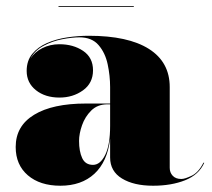

<svg xmlns="http://www.w3.org/2000/svg" viewBox="-20 -582 677 612"><path d="M166.5 -562.5H406.5V-560H166.5ZM254 -252H331V-304.5Q331 -340.5 323.2 -377Q315.5 -413.5 294.2 -438.2Q273 -463 233 -463Q210 -463 178.5 -457Q147 -451 118.8 -436Q90.5 -421 77 -395Q90 -416 114.8 -428.5Q139.5 -441 169.5 -441Q213.5 -441 245 -419.8Q276.5 -398.5 276.5 -358Q276.5 -317 244.5 -294Q212.5 -271 169.5 -271Q124 -271 94.5 -294.5Q65 -318 65 -356Q65 -388.5 82.8 -410.2Q100.5 -432 129.8 -444.8Q159 -457.5 194 -462.8Q229 -468 263 -468Q388.5 -468 454.8 -426Q521 -384 521 -304.5V-47Q521 -32 530.5 -21.8Q540 -11.5 558 -11.5Q569.5 -11.5 591.2 -22Q613 -32.5 628.5 -63.5L631 -63Q614 -25 570.2 -7.5Q526.5 10 468 10Q406.5 10 368.8 -13Q331 -36 331 -80V-139Q322 -66 280.8 -28Q239.5 10 172.5 10Q107.5 10 68.8 -23.2Q30 -56.5 30 -113.5Q30 -180.5 88.8 -216.2Q147.5 -252 254 -252ZM276.5 -56.5Q299.5 -56.5 315.2 -88Q331 -119.5 331 -180.5V-249.5H322.5Q291 -249.5 271 -229.8Q251 -210 241.5 -182.8Q232 -155.5 232 -133Q232 -99.5 242 -78Q252 -56.5 276.5 -56.5Z"/></svg>

Font: Bodoni* 72pt Fatface
Style: Regular
Weight: 900
Version: Version 2.3